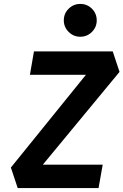

<svg xmlns="http://www.w3.org/2000/svg" viewBox="-20 -954 626 974"><path d="M69.8 0 35.2 -104 416 -574.7H131.8L152.3 -693.4H551.8L586.4 -589.4L197.3 -118.7H501L480 0ZM387.2 -767.6Q353 -767.6 328.4 -792Q303.7 -816.4 303.7 -850.6Q303.7 -885.7 328.4 -909.9Q353 -934.1 387.2 -934.1Q421.9 -934.1 446.3 -909.9Q470.7 -885.7 470.7 -850.6Q470.7 -816.4 446.3 -792Q421.9 -767.6 387.2 -767.6Z"/></svg>

Font: CaskaydiaCove NF
Style: Bold Italic
Weight: 700
Italic angle: -10°
Designer: Aaron Bell
Foundry: Saja Typeworks
Version: Version 2111.001; VTT 6.35;Nerd Fonts 3.2.1